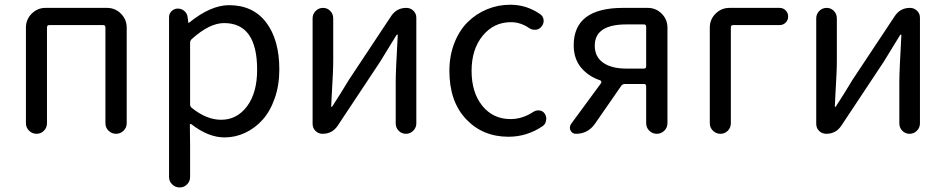

<svg xmlns="http://www.w3.org/2000/svg" viewBox="-20 -577 4079 828"><path d="M91.8 -45.9V-458Q91.8 -493.2 116.7 -518.1Q141.6 -543 176.8 -543H441.4Q476.6 -543 501.5 -518.1Q526.4 -493.2 526.4 -458V-45.9Q526.4 -26.4 512.7 -13.2Q499 0 480.5 0Q461.9 0 448.2 -13.2Q434.6 -26.4 434.6 -45.9V-459Q434.6 -468.8 424.8 -468.8H192.4Q182.6 -468.8 182.6 -459V-45.9Q182.6 -26.4 169.4 -13.2Q156.2 0 137.7 0Q119.1 0 105.5 -13.2Q91.8 -26.4 91.8 -45.9Z M709 186.5V-502.9Q709 -518.6 720.2 -529.3Q731.4 -540 747.1 -540Q762.7 -540 774.9 -529.8Q787.1 -519.5 789.1 -502.9L792 -479.5Q792 -478.5 793.5 -478.5Q794.9 -478.5 795.9 -479.5Q888.7 -554.7 967.8 -554.7Q1071.3 -554.7 1127.9 -480Q1184.6 -405.3 1184.6 -277.3Q1184.6 -210 1165 -153.8Q1145.5 -97.7 1112.8 -61Q1080.1 -24.4 1037.6 -4.4Q995.1 15.6 948.2 15.6Q878.9 15.6 805.7 -41Q803.7 -43 800.8 -42Q797.9 -41 798.8 -38.1L799.8 47.9V186.5Q799.8 205.1 786.6 218.3Q773.4 231.4 754.9 231.4Q736.3 231.4 722.7 218.3Q709 205.1 709 186.5ZM933.6 -60.5Q1002 -60.5 1045.4 -118.7Q1088.9 -176.8 1088.9 -276.4Q1088.9 -477.5 946.3 -477.5Q883.8 -477.5 807.6 -409.2Q799.8 -402.3 799.8 -392.6V-127Q799.8 -117.2 807.6 -111.3Q871.1 -60.5 933.6 -60.5Z M1371.1 0Q1353.5 0 1340.8 -12.2Q1328.1 -24.4 1328.1 -43V-498Q1328.1 -516.6 1341.3 -529.8Q1354.5 -543 1373 -543Q1391.6 -543 1404.3 -529.8Q1417 -516.6 1417 -498V-316.4Q1417 -291 1415.5 -258.3Q1414.1 -225.6 1411.6 -184.1Q1409.2 -142.6 1408.2 -118.2Q1408.2 -116.2 1410.2 -116.2Q1412.1 -116.2 1413.1 -118.2Q1449.2 -173.8 1484.4 -232.4L1667 -507.8Q1690.4 -543 1732.4 -543Q1750 -543 1762.7 -530.8Q1775.4 -518.6 1775.4 -501V-44.9Q1775.4 -26.4 1762.2 -13.2Q1749 0 1730.5 0Q1711.9 0 1699.2 -13.2Q1686.5 -26.4 1686.5 -44.9V-226.6Q1686.5 -268.6 1695.3 -425.8Q1695.3 -427.7 1693.4 -427.7Q1691.4 -427.7 1690.4 -426.8Q1633.8 -335 1619.1 -310.5L1436.5 -35.2Q1413.1 0 1371.1 0Z M2172.9 12.7Q2061.5 12.7 1989.7 -63.5Q1918 -139.6 1918 -271.5Q1918 -336.9 1939.5 -391.6Q1960.9 -446.3 1997.1 -481.9Q2033.2 -517.6 2080.6 -537.1Q2127.9 -556.6 2180.7 -556.6Q2250 -556.6 2308.6 -516.6Q2322.3 -507.8 2324.2 -491.7Q2326.2 -475.6 2315.4 -462.9Q2306.6 -450.2 2290.5 -448.7Q2274.4 -447.3 2261.7 -456.1Q2224.6 -481.4 2183.6 -481.4Q2109.4 -481.4 2061.5 -422.9Q2013.7 -364.3 2013.7 -271.5Q2013.7 -177.7 2060.1 -120.6Q2106.4 -63.5 2181.6 -63.5Q2233.4 -63.5 2280.3 -94.7Q2293 -102.5 2307.1 -100.6Q2321.3 -98.6 2329.1 -86.9Q2335.9 -76.2 2335.9 -64.5Q2335.9 -61.5 2335 -57.6Q2333 -42 2320.3 -33.2Q2252.9 12.7 2172.9 12.7Z M2756.8 -281.2Q2766.6 -281.2 2766.6 -291V-461.9Q2766.6 -471.7 2756.8 -471.7H2681.6Q2544.9 -471.7 2544.9 -379.9Q2544.9 -332 2581.1 -306.6Q2617.2 -281.2 2681.6 -281.2ZM2667 -543H2773.4Q2808.6 -543 2833.5 -518.1Q2858.4 -493.2 2858.4 -458V-45.9Q2858.4 -26.4 2844.7 -13.2Q2831.1 0 2812.5 0Q2793.9 0 2780.3 -13.2Q2766.6 -26.4 2766.6 -45.9V-205.1Q2766.6 -214.8 2756.8 -214.8H2674.8Q2665 -214.8 2659.2 -207L2544.9 -42Q2514.6 0 2463.9 0Q2447.3 0 2440.4 -14.6Q2437.5 -20.5 2437.5 -26.4Q2437.5 -34.2 2442.4 -42L2572.3 -218.8Q2574.2 -221.7 2573.2 -225.1Q2572.3 -228.5 2568.4 -230.5Q2516.6 -248 2485.4 -286.1Q2454.1 -324.2 2454.1 -381.8Q2454.1 -543 2667 -543Z M3041 -45.9V-458Q3041 -493.2 3065.9 -518.1Q3090.8 -543 3126 -543H3341.8Q3357.4 -543 3368.2 -532.2Q3378.9 -521.5 3378.9 -505.9Q3378.9 -490.2 3368.2 -479.5Q3357.4 -468.8 3341.8 -468.8H3141.6Q3131.8 -468.8 3131.8 -459V-45.9Q3131.8 -26.4 3118.7 -13.2Q3105.5 0 3086.9 0Q3068.4 0 3054.7 -13.2Q3041 -26.4 3041 -45.9Z M3543 0Q3525.4 0 3512.7 -12.2Q3500 -24.4 3500 -43V-498Q3500 -516.6 3513.2 -529.8Q3526.4 -543 3544.9 -543Q3563.5 -543 3576.2 -529.8Q3588.9 -516.6 3588.9 -498V-316.4Q3588.9 -291 3587.4 -258.3Q3585.9 -225.6 3583.5 -184.1Q3581.1 -142.6 3580.1 -118.2Q3580.1 -116.2 3582 -116.2Q3584 -116.2 3585 -118.2Q3621.1 -173.8 3656.2 -232.4L3838.9 -507.8Q3862.3 -543 3904.3 -543Q3921.9 -543 3934.6 -530.8Q3947.3 -518.6 3947.3 -501V-44.9Q3947.3 -26.4 3934.1 -13.2Q3920.9 0 3902.3 0Q3883.8 0 3871.1 -13.2Q3858.4 -26.4 3858.4 -44.9V-226.6Q3858.4 -268.6 3867.2 -425.8Q3867.2 -427.7 3865.2 -427.7Q3863.3 -427.7 3862.3 -426.8Q3805.7 -335 3791 -310.5L3608.4 -35.2Q3585 0 3543 0Z"/></svg>

Font: Gen Jyuu GothicX Regular
Style: Regular
Weight: 400
Designer: [Source Han Sans]
Ryoko NISHIZUKA  (kana & ideographs); Paul D. Hunt (Latin, Greek & Cyrillic); Wenlong ZHANG  (bopomofo
Version: Version 1.002.20150607